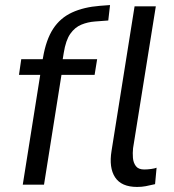

<svg xmlns="http://www.w3.org/2000/svg" viewBox="-20 -730 686 759"><path d="M70 0 139 -434H55L64 -496H179L143 -467L150 -502Q162 -573 190 -616Q218 -659 264.5 -680.5Q311 -702 375 -707L415 -710L408 -649L355 -645Q327 -643 301.5 -632.5Q276 -622 258 -596.5Q240 -571 232 -521L225 -478L207 -496H364L354 -434H223L154 0ZM522 9Q460 9 435 -29Q410 -67 421 -134L512 -705H596L506 -144Q504 -125 505.5 -106Q507 -87 517 -73.5Q527 -60 550 -60Q563 -60 577.5 -62Q592 -64 599 -67L593 -2Q571 3 556 6Q541 9 522 9Z"/></svg>

Font: Nunito Sans 7pt Condensed
Style: Italic
Weight: 400
Width: 3
Italic angle: -9°
Designer: Vernon Adams
Foundry: Vernon Adams
Version: Version 3.101;gftools[0.9.27]